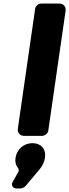

<svg xmlns="http://www.w3.org/2000/svg" viewBox="-20 -762 388 1077"><path d="M251 -30 348 -702C351 -724 336 -742 314 -742H211C195 -742 179 -728 177 -712L80 -40C77 -18 92 0 114 0H217C233 0 249 -14 251 -30ZM162 41C114 41 74 75 67 124C64 145 68 165 81 180C84 184 87 196 84 200L51 259C41 276 52 295 71 295H96C103 295 119 288 123 282L201 189C217 170 229 148 232 123C240 70 206 41 162 41Z"/></svg>

Font: Trueno
Style: RoundBdIt
Weight: 700
Designer: Julieta Ulanovsky, Jasper
Foundry: Julieta Ulanovsky, Cannot Into Space Fonts
Version: Version 3.001